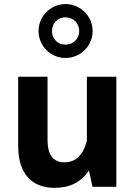

<svg xmlns="http://www.w3.org/2000/svg" viewBox="-20 -904 654 929"><path d="M67.9 -197.3C67.9 -67.9 130.4 4.9 244.1 4.9C318.4 4.9 373.5 -23.4 410.2 -79.6L427.7 0H543V-532.7H400.4V-223.6C382.8 -153.8 346.7 -118.7 292 -118.7C237.3 -118.7 210 -154.8 210 -227.5V-532.7H67.9ZM296.9 -884.3C225.1 -884.3 166.5 -825.7 166.5 -753.9C166.5 -681.2 225.1 -623.5 296.9 -623.5C368.7 -623.5 428.2 -681.2 428.2 -753.9C428.2 -825.7 368.7 -884.3 296.9 -884.3ZM296.9 -820.3C334.5 -820.3 363.3 -791.5 363.3 -753.9C363.3 -716.3 334.5 -688 296.9 -688C259.3 -688 231.4 -716.3 231.4 -753.9C231.4 -791.5 259.3 -820.3 296.9 -820.3Z"/></svg>

Font: Estedad Bold
Style: Regular
Weight: 700
Designer: Amin Abedi
Version: Version 7.3